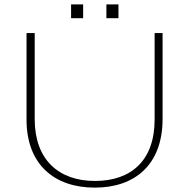

<svg xmlns="http://www.w3.org/2000/svg" viewBox="-20 -852 870 883"><path d="M306.9 -768.3H362.4V-831.7H306.9ZM469.3 -768.3H524.8V-831.7H469.3ZM415.8 10.9C602 10.9 727.7 -96 727.7 -305V-700H691.1V-302C691.1 -113.9 583.2 -19.8 416.8 -19.8C249.5 -19.8 139.6 -117.8 139.6 -304V-700H102V-302C102 -95 230.7 10.9 415.8 10.9Z"/></svg>

Font: Meinily
Style: Regular
Weight: 500
Designer: Paul Hayes
Foundry: Paul Hayes
Version: Version 1.0; ttfautohint (v1.8.4.7-5d5b)